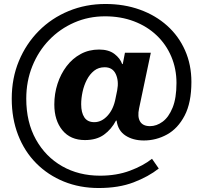

<svg xmlns="http://www.w3.org/2000/svg" viewBox="-20 -760 1021 965"><path d="M703 -54Q649 -54 611 -78.5Q573 -103 566 -154H563Q540 -110 502.5 -83Q465 -56 407 -56Q334 -56 293.5 -105.5Q253 -155 253 -235Q253 -289 269 -338.5Q285 -388 314.5 -427Q344 -466 385.5 -488.5Q427 -511 478 -511Q526 -511 555 -489Q584 -467 594 -438H597L608 -495H738L679 -215Q670 -173 684 -149.5Q698 -126 734 -126Q767 -126 797.5 -148.5Q828 -171 847.5 -219Q867 -267 867 -343Q867 -414 841 -475.5Q815 -537 767 -582.5Q719 -628 653 -653Q587 -678 508 -678Q425 -678 353 -646.5Q281 -615 227 -559Q173 -503 142.5 -427.5Q112 -352 112 -264Q112 -146 160.5 -59Q209 28 292.5 75.5Q376 123 483 123Q566 123 633 98Q700 73 744 38L778 87Q726 128 651.5 156.5Q577 185 476 185Q381 185 301 152.5Q221 120 162 60.5Q103 1 71 -81.5Q39 -164 39 -264Q39 -367 75 -453.5Q111 -540 175 -604.5Q239 -669 325 -704.5Q411 -740 510 -740Q604 -740 683 -711.5Q762 -683 820 -631Q878 -579 910 -507Q942 -435 942 -348Q942 -244 908 -179Q874 -114 819.5 -84Q765 -54 703 -54ZM454 -146Q491 -146 521 -179Q551 -212 561 -267L569 -306Q578 -353 562 -387.5Q546 -422 506 -422Q475 -422 453 -404.5Q431 -387 416.5 -359Q402 -331 395 -298.5Q388 -266 388 -236Q388 -194 404 -170Q420 -146 454 -146Z"/></svg>

Font: BDO Grotesk
Style: Bold
Weight: 700
Designer: Deni Anggara
Foundry: Lokal Container
Version: Version 2.000